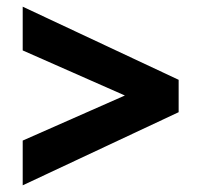

<svg xmlns="http://www.w3.org/2000/svg" viewBox="-20 -583 623 575"><path d="M48 -28V-162L456 -342V-252L48 -432V-563L515 -344V-247Z"/></svg>

Font: Inclusive Sans
Style: Regular
Weight: 400
Designer: Olivia King
Foundry: Olivia King
Version: Version 2.004